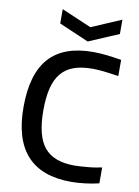

<svg xmlns="http://www.w3.org/2000/svg" viewBox="-103 -1031 800 1109"><g transform="rotate(10 297.0 -477.0)"><path d="M173 -964 348 -889 523 -964V-880L347 -805L173 -880ZM393 10Q48 10 48 -368Q48 -563 132.5 -657Q217 -751 389 -751Q424 -751 466.5 -746.5Q509 -742 556 -734V-639Q505 -647 468.5 -651Q432 -655 402 -655Q339 -655 294 -639Q249 -623 220 -588.5Q191 -554 177.5 -499.5Q164 -445 164 -369Q164 -219 219 -152.5Q274 -86 396 -86Q412 -86 433.5 -87.5Q455 -89 477.5 -91Q500 -93 520.5 -96.5Q541 -100 556 -103V-10Q521 -1 476 4.5Q431 10 393 10Z"/></g></svg>

Font: EncodeSans
Style: Medium
Weight: 500
Designer: Pablo Impallari, Andres Torresi
Foundry: Pablo Impallari, Andres Torresi
Version: Version 1.000; ttfautohint (v1.4.1)